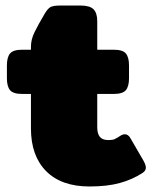

<svg xmlns="http://www.w3.org/2000/svg" viewBox="-20 -660 548 695"><path d="M92 -195V-320H60Q28 -320 16.5 -333.5Q5 -347 5 -377V-423Q5 -453 16.5 -466.5Q28 -480 60 -480H92V-491Q92 -517 105 -543.5Q118 -570 141 -609Q152 -628 162 -634Q172 -640 199 -640H271Q305 -640 318.5 -626.5Q332 -613 332 -583V-480H392Q424 -480 435.5 -466.5Q447 -453 447 -423V-377Q447 -347 435.5 -333.5Q424 -320 392 -320H332V-199Q332 -176 341.5 -164.5Q351 -153 372 -153Q387 -153 394 -156Q401 -159 415 -168Q424 -174 432 -174Q444 -174 452 -160L499 -79Q508 -63 508 -53Q508 -42 496 -34Q459 -10 413.5 2.5Q368 15 304 15Q202 15 147 -40.5Q92 -96 92 -195Z"/></svg>

Font: Mitr
Style: Bold
Weight: 700
Designer: Thanarat Vachiruckul
Foundry: Cadson Demak
Version: Version 1.002